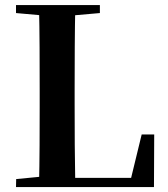

<svg xmlns="http://www.w3.org/2000/svg" viewBox="-20 -761 682 781"><path d="M45.1 0 45.8 -32.6 198.2 -47.3H213.3L212.6 0ZM138.6 0Q140.6 -85.2 141 -169.1Q141.4 -253.1 141.4 -325.6V-393.6Q141.4 -481.3 141 -568.1Q140.6 -654.9 138.6 -740.5H286.3Q284.6 -655.6 284.1 -569.2Q283.6 -482.9 283.6 -399.7V-337.1Q283.6 -257.9 284.1 -172.3Q284.6 -86.6 286.3 0ZM212.6 0 213.3 -37.4H575.6L505.4 -4.7L556.3 -214H607.3L606.3 0ZM45.1 -707.9V-740.5H386.3V-707.9L231.1 -694.2H198.2Z"/></svg>

Font: Noto Serif KR
Style: Regular
Weight: 200
Designer: Ryoko NISHIZUKA 西塚涼子 (kana & ideographs); Frank Grießhammer (Latin, Greek & Cyrillic); Wenlong ZHANG 张文龙 (bopomofo); San
Foundry: Adobe
Version: Version 2.001;hotconv 1.1.0;makeotfexe 2.6.0